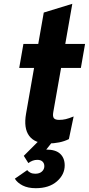

<svg xmlns="http://www.w3.org/2000/svg" viewBox="-20 -742 467 1009"><path d="M231 12Q163 12 133.2 -28.2Q103.5 -68.5 117 -145L159 -385H81L103 -511H181L210 -676L360 -722L323 -511H427L405 -385H301L260 -153Q256 -130.5 263 -121.2Q270 -112 291 -112Q309 -112 325.2 -115.8Q341.5 -119.5 367 -130L342 -11Q296 12 231 12ZM168 247Q127 247 99 232.8Q71 218.5 58 197L123 152Q128.5 159.5 139.2 165.2Q150 171 165 171Q187.5 171 200.2 159.5Q213 148 213 131Q213 116.5 203.5 107.2Q194 98 176 98Q163.5 98 152 102.2Q140.5 106.5 129 115L105 77L182 0H258L223 44Q272.5 44 296.2 66.2Q320 88.5 320 127Q320 175.5 279 211.2Q238 247 168 247Z"/></svg>

Font: Overpass Black
Style: Italic
Weight: 900
Italic angle: -10°
Designer: Delve Withrington, Dave Bailey, Thomas Jockin
Foundry: Delve Fonts LLC
Version: Version 4.000